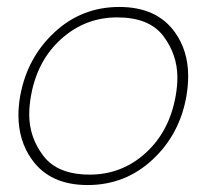

<svg xmlns="http://www.w3.org/2000/svg" viewBox="-20 -522 608 552"><path d="M232 10Q124 10 72 -63Q33 -117 33 -191Q33 -217 38 -246Q58 -356 136.5 -429Q215 -502 323 -502Q431 -502 483 -429Q521 -376 521 -303Q521 -276 516 -246Q497 -136 418.5 -63Q340 10 232 10ZM238 -20Q330 -20 398.5 -82Q467 -144 485 -246Q490 -274 490 -299Q490 -365 449.5 -418.5Q409 -472 317 -472Q225 -472 156 -410Q87 -348 69 -246Q64 -218 64 -193Q64 -127 105 -73.5Q146 -20 238 -20Z"/></svg>

Font: YamahaIndonesia935. App Thin
Style: Italic
Weight: 100
Italic angle: -10°
Designer: Dalton Maag Ltd
Foundry: Dalton Maag Ltd
Version: Version 1.002; January 01, 2024; Regular/Italic